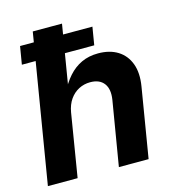

<svg xmlns="http://www.w3.org/2000/svg" viewBox="-108 -820 830 911"><g transform="rotate(-15 307.0 -364.0)"><path d="M211.9 -309.6 161.1 0H15.1L135.7 -727.5H279.3L225.6 -403.3H210.4Q232.9 -449.2 261.2 -481.2Q289.6 -513.2 325.7 -530Q361.8 -546.9 407.7 -546.9Q464.4 -546.9 503.7 -522.5Q543 -498 560.1 -452.1Q577.1 -406.2 566.4 -341.8L509.8 0H363.8L416.5 -315.9Q424.8 -367.7 403.3 -396Q381.8 -424.3 335.9 -424.3Q305.7 -424.3 279.8 -410.9Q253.9 -397.5 236.1 -372.1Q218.3 -346.7 211.9 -309.6ZM44.9 -588.4 59.6 -676.3H415L400.4 -588.4Z"/></g></svg>

Font: Inter 18pt
Style: Bold Italic
Weight: 700
Italic angle: -9.3988°
Designer: Rasmus Andersson
Foundry: rsms
Version: Version 4.001;git-66647c0bb